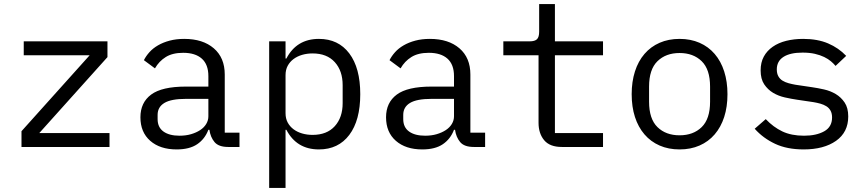

<svg xmlns="http://www.w3.org/2000/svg" viewBox="-20 -718 4240 938"><path d="M85 0V-77L418 -448H96V-516H505V-439L172 -68H515V0Z M1095 0Q1048 0 1028 -24Q1008 -48 1003 -84H998Q981 -39 943.5 -13.5Q906 12 843 12Q762 12 714 -30Q666 -72 666 -145Q666 -217 718.5 -256Q771 -295 888 -295H998V-346Q998 -403 966 -431.5Q934 -460 875 -460Q823 -460 790 -439.5Q757 -419 737 -384L683 -424Q693 -444 710 -463Q727 -482 752 -496.5Q777 -511 809 -519.5Q841 -528 880 -528Q971 -528 1024.5 -482Q1078 -436 1078 -354V-70H1150V0ZM857 -55Q888 -55 913.5 -62.5Q939 -70 958 -82.5Q977 -95 987.5 -112.5Q998 -130 998 -150V-235H888Q816 -235 783 -215Q750 -195 750 -157V-136Q750 -96 778.5 -75.5Q807 -55 857 -55Z M1295 -516H1375V-432H1379Q1429 -528 1538 -528Q1633 -528 1686.5 -457Q1740 -386 1740 -258Q1740 -130 1686.5 -59Q1633 12 1538 12Q1429 12 1379 -84H1375V200H1295ZM1507 -59Q1577 -59 1615.5 -101.5Q1654 -144 1654 -214V-302Q1654 -372 1615.5 -414.5Q1577 -457 1507 -457Q1480 -457 1456 -450Q1432 -443 1414 -429.5Q1396 -416 1385.5 -396.5Q1375 -377 1375 -351V-165Q1375 -139 1385.5 -119.5Q1396 -100 1414 -86.5Q1432 -73 1456 -66Q1480 -59 1507 -59Z M2295 0Q2248 0 2228 -24Q2208 -48 2203 -84H2198Q2181 -39 2143.5 -13.5Q2106 12 2043 12Q1962 12 1914 -30Q1866 -72 1866 -145Q1866 -217 1918.5 -256Q1971 -295 2088 -295H2198V-346Q2198 -403 2166 -431.5Q2134 -460 2075 -460Q2023 -460 1990 -439.5Q1957 -419 1937 -384L1883 -424Q1893 -444 1910 -463Q1927 -482 1952 -496.5Q1977 -511 2009 -519.5Q2041 -528 2080 -528Q2171 -528 2224.5 -482Q2278 -436 2278 -354V-70H2350V0ZM2057 -55Q2088 -55 2113.5 -62.5Q2139 -70 2158 -82.5Q2177 -95 2187.5 -112.5Q2198 -130 2198 -150V-235H2088Q2016 -235 1983 -215Q1950 -195 1950 -157V-136Q1950 -96 1978.5 -75.5Q2007 -55 2057 -55Z M2725 0Q2666 0 2638.5 -33Q2611 -66 2611 -118V-448H2439V-516H2567Q2593 -516 2603.5 -526.5Q2614 -537 2614 -563V-698H2691V-516H2926V-448H2691V-68H2926V0Z M3300 12Q3246 12 3202.5 -7Q3159 -26 3128.5 -61.5Q3098 -97 3082 -146.5Q3066 -196 3066 -258Q3066 -319 3082 -369Q3098 -419 3128.5 -454.5Q3159 -490 3202.5 -509Q3246 -528 3300 -528Q3354 -528 3397.5 -509Q3441 -490 3471.5 -454.5Q3502 -419 3518 -369Q3534 -319 3534 -258Q3534 -196 3518 -146.5Q3502 -97 3471.5 -61.5Q3441 -26 3397.5 -7Q3354 12 3300 12ZM3300 -57Q3367 -57 3408 -97Q3449 -137 3449 -221V-295Q3449 -379 3408 -419Q3367 -459 3300 -459Q3233 -459 3192 -419Q3151 -379 3151 -295V-221Q3151 -137 3192 -97Q3233 -57 3300 -57Z M3906 12Q3825 12 3766.5 -15.5Q3708 -43 3667 -89L3721 -136Q3758 -97 3802 -76Q3846 -55 3908 -55Q3968 -55 4006.5 -76.5Q4045 -98 4045 -144Q4045 -164 4037.5 -177.5Q4030 -191 4017 -199Q4004 -207 3988 -211.5Q3972 -216 3954 -219L3873 -231Q3846 -235 3814.5 -242Q3783 -249 3757 -264.5Q3731 -280 3713.5 -306Q3696 -332 3696 -374Q3696 -413 3711.5 -441.5Q3727 -470 3755 -489.5Q3783 -509 3821 -518.5Q3859 -528 3904 -528Q3974 -528 4025.5 -506Q4077 -484 4114 -445L4062 -396Q4053 -407 4039.5 -418.5Q4026 -430 4006.5 -439.5Q3987 -449 3961 -455Q3935 -461 3901 -461Q3840 -461 3807.5 -440Q3775 -419 3775 -379Q3775 -359 3782.5 -345.5Q3790 -332 3803 -324Q3816 -316 3832.5 -311.5Q3849 -307 3866 -304L3947 -292Q3975 -288 4006 -281Q4037 -274 4063 -258.5Q4089 -243 4106.5 -217Q4124 -191 4124 -149Q4124 -72 4064.5 -30Q4005 12 3906 12Z"/></svg>

Font: IBM Plex Mono
Style: Regular
Weight: 400
Monospace: yes
Designer: Mike Abbink, Paul van der Laan, Pieter van Rosmalen
Foundry: Bold Monday
Version: Version 2.3